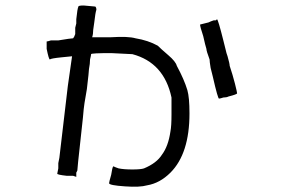

<svg xmlns="http://www.w3.org/2000/svg" viewBox="-20 -657 1040 709"><path d="M750 -574.2Q757.8 -578.1 769.5 -582Q773.4 -582 777.3 -582L781.2 -585.9Q785.2 -585.9 804.7 -507.8L812.5 -476.6L816.4 -460.9L820.3 -449.2Q828.1 -421.9 828.1 -414.1Q839.8 -378.9 847.7 -347.7Q855.5 -316.4 855.5 -312.5Q855.5 -308.6 824.2 -300.8Q816.4 -296.9 804.7 -296.9Q793 -293 789.1 -293Q785.2 -289.1 765.6 -375L757.8 -406.2Q753.9 -429.7 753.9 -437.5Q742.2 -468.8 742.2 -476.6Q738.3 -488.3 730.5 -523.4Q718.8 -558.6 718.8 -566.4Q718.8 -566.4 750 -574.2ZM289.1 -636.7Q328.1 -632.8 332 -632.8Q335.9 -628.9 335.9 -621.1Q332 -609.4 328.1 -574.2L324.2 -546.9Q324.2 -531.2 320.3 -519.5H390.6Q453.1 -523.4 480.5 -515.6Q527.3 -507.8 562.5 -488.3Q574.2 -476.6 601.6 -453.1Q628.9 -429.7 632.8 -414.1Q660.2 -363.3 671.9 -324.2Q679.7 -296.9 679.7 -238.3Q679.7 -89.8 609.4 -19.5Q570.3 19.5 523.4 27.3Q496.1 35.2 441.4 31.2Q382.8 27.3 382.8 19.5Q382.8 15.6 390.6 -11.7Q394.5 -39.1 398.4 -43Q406.2 -39.1 418 -35.2Q437.5 -31.2 468.8 -31.2Q500 -31.2 511.7 -35.2Q558.6 -54.7 578.1 -85.9Q601.6 -117.2 609.4 -171.9Q613.3 -191.4 613.3 -234.4Q613.3 -277.3 613.3 -296.9Q585.9 -425.8 468.8 -457Q460.9 -457 390.6 -460.9Q316.4 -460.9 316.4 -457Q316.4 -453.1 312.5 -437.5Q312.5 -421.9 308.6 -402.3Q308.6 -394.5 300.8 -328.1Q289.1 -261.7 289.1 -253.9Q289.1 -246.1 277.3 -140.6Q265.6 -35.2 265.6 -27.3L261.7 -19.5V-11.7V-3.9L250 -7.8H238.3H226.6Q191.4 -11.7 191.4 -15.6L195.3 -35.2Q195.3 -46.9 195.3 -54.7L199.2 -74.2Q203.1 -105.5 230.5 -339.8Q246.1 -449.2 246.1 -449.2Q242.2 -449.2 207 -445.3Q168 -441.4 164.1 -437.5Q160.2 -437.5 152.3 -476.6Q152.3 -500 152.3 -503.9Q156.2 -503.9 168 -507.8Q183.6 -507.8 195.3 -507.8Q242.2 -515.6 250 -515.6Q253.9 -519.5 257.8 -531.2Q257.8 -539.1 257.8 -554.7L261.7 -570.3V-585.9Q265.6 -625 269.5 -632.8Q269.5 -636.7 289.1 -636.7Z"/></svg>

Font: 和音 by 宁静之雨，公众号njzyshare
Style: Regular
Weight: 400
Designer: Steve Matteson
Foundry: Ascender Corporation
Version: Version 6.00;June 8, 2018;FontCreator 11.0.0.2388 32-bit